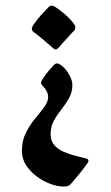

<svg xmlns="http://www.w3.org/2000/svg" viewBox="-20 -504 399 689"><path d="M184.6 -276.4Q191.4 -276.4 203.6 -266.6Q218.3 -254.4 229 -234.6Q239.7 -214.8 239.7 -199.2Q239.7 -173.3 228 -152.3Q216.3 -131.3 200.7 -111.8Q185.1 -92.3 173.3 -70.8Q161.6 -49.3 161.6 -22.5Q161.6 2 175 17.1Q188.5 32.2 209 41Q229.5 49.8 251.2 55.2Q272.9 60.5 290 64.9Q297.4 66.9 297.4 73.7Q297.4 78.6 288.1 89.4Q278.8 102.5 265.9 118.4Q252.9 134.3 238.8 150.9Q231 160.6 224.6 163.1Q218.3 165.5 209 165.5Q187 165.5 161.1 156Q135.3 146.5 111.8 129.2Q88.4 111.8 73.5 88.6Q58.6 65.4 58.6 38.1Q58.6 1 72.8 -27.3Q86.9 -55.7 105.7 -78.1Q124.5 -100.6 138.7 -119.6Q152.8 -138.7 152.8 -157.2Q152.8 -174.3 135.3 -193.8Q131.8 -197.3 129.6 -200Q127.4 -202.6 127.4 -206.5Q127.4 -211.9 130.6 -216.8Q133.8 -221.7 137.2 -226.6Q145.5 -239.3 153.6 -248.5Q161.6 -257.8 170.4 -267.6Q177.2 -276.4 184.6 -276.4ZM165 -483.9Q170.4 -483.9 174.8 -481Q192.4 -470.7 212.9 -452.9Q233.4 -435.1 245.6 -418Q250.5 -411.1 250.5 -406.7Q250.5 -404.3 249.8 -400.9Q249 -397.5 246.6 -395Q239.7 -387.7 228.5 -375.5Q217.3 -363.3 206.8 -351.6Q196.3 -339.8 191.4 -334Q185.1 -326.7 178.7 -326.7Q175.8 -326.7 173.3 -328.9Q170.9 -331.1 168 -333.5Q154.8 -344.7 135 -361.8Q115.2 -378.9 102.1 -387.7Q94.2 -393.6 94.2 -400.4Q94.2 -406.7 99.6 -414.6Q110.4 -430.7 126.7 -449Q143.1 -467.3 155.3 -479.5Q160.6 -483.9 165 -483.9Z"/></svg>

Font: David Libre Medium
Style: Regular
Weight: 500
Designer: Ismar David, J. Victor Gaultney, Annie Olsen and Meir Sadan
Foundry: Monotype Imaging Inc. & SIL International
Version: Version 1.100; ttfautohint (v1.8.4.7-5d5b)